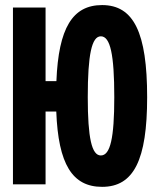

<svg xmlns="http://www.w3.org/2000/svg" viewBox="-20 -723 626 753"><path d="M380.4 9.8C504.4 9.8 557.1 -95.2 557.1 -341.8C557.1 -595.2 504.4 -703.1 380.4 -703.1C264.6 -703.1 209.5 -613.3 201.2 -404.8H158.7V-693.4H30.8V0H158.7V-285.6H200.7C208.5 -79.1 263.7 9.8 380.4 9.8ZM375.5 -113.3C339.8 -113.3 324.2 -181.6 324.2 -341.8C324.2 -509.3 339.8 -580.6 375.5 -580.6C412.6 -580.6 428.2 -509.3 428.2 -341.8C428.2 -181.6 412.6 -113.3 375.5 -113.3Z"/></svg>

Font: Cascadia Mono NF
Style: Bold
Weight: 700
Monospace: yes
Designer: Aaron Bell
Foundry: Saja Typeworks
Version: Version 2404.023